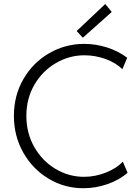

<svg xmlns="http://www.w3.org/2000/svg" viewBox="-20 -951 708 978"><path d="M50.8 -360.4Q50.8 -465.3 99.9 -549.3Q148.9 -633.3 231.2 -680.4Q313.5 -727.5 408.7 -727.5Q469.7 -727.5 527.6 -708.5Q585.4 -689.5 627.9 -656.7L603.5 -598.6Q569.3 -631.8 517.1 -650.6Q464.8 -669.4 409.7 -669.4Q333.5 -669.4 265.4 -630.1Q197.3 -590.8 155.8 -520.3Q114.3 -449.7 114.3 -360.8Q114.3 -272.9 154.8 -201.9Q195.3 -130.9 262.9 -90.6Q330.6 -50.3 407.7 -50.3Q465.8 -50.3 520.8 -72.5Q575.7 -94.7 605.5 -127.9L629.9 -70.8Q587.9 -34.2 527.6 -13.2Q467.3 7.8 404.8 7.8Q308.6 7.8 227.5 -40.8Q146.5 -89.4 98.6 -173.8Q50.8 -258.3 50.8 -360.4ZM370.6 -793 516.1 -930.7 549.3 -890.1 401.9 -758.8Z"/></svg>

Font: Reddit Sans Light
Style: Regular
Weight: 300
Designer: Stephen Hutchings
Foundry: Reddit
Version: Version 1.013